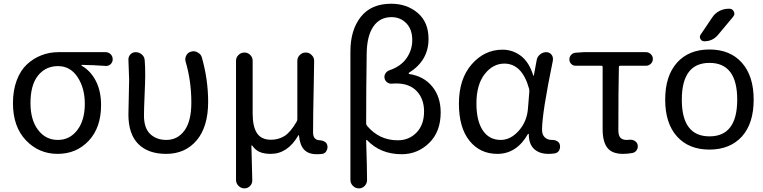

<svg xmlns="http://www.w3.org/2000/svg" viewBox="-20 -828 4171 1049"><path d="M294.9 12.7Q192.4 12.7 121.6 -61.5Q50.8 -135.7 50.8 -264.6Q50.8 -334 71.3 -388.7Q91.8 -443.4 127 -476.1Q162.1 -508.8 206.1 -525.9Q250 -543 298.8 -543H556.6Q573.2 -543 584.5 -531.7Q595.7 -520.5 595.7 -503.9Q595.7 -488.3 584.5 -477.5Q573.2 -466.8 557.6 -467.8Q489.3 -472.7 426.8 -473.6Q424.8 -473.6 424.8 -471.7Q424.8 -469.7 426.8 -468.8Q476.6 -439.5 504.4 -384.3Q532.2 -329.1 532.2 -253.9Q532.2 -130.9 464.8 -59.1Q397.5 12.7 294.9 12.7ZM295.9 -63.5Q361.3 -63.5 402.3 -117.2Q443.4 -170.9 443.4 -260.7Q443.4 -346.7 403.8 -406.7Q364.3 -466.8 296.9 -466.8Q229.5 -466.8 188 -415.5Q146.5 -364.3 146.5 -264.6Q146.5 -172.9 188 -118.2Q229.5 -63.5 295.9 -63.5Z M887.7 12.7Q789.1 12.7 735.4 -41.5Q681.6 -95.7 681.6 -202.1Q681.6 -234.4 683.6 -298.3Q685.5 -362.3 685.5 -393.6L681.6 -502.9Q681.6 -518.6 691.4 -529.3Q703.1 -543 720.7 -543Q740.2 -543 754.9 -530.3Q769.5 -517.6 770.5 -499Q773.4 -468.8 773.4 -416Q773.4 -386.7 770 -308.6Q766.6 -230.5 766.6 -196.3Q766.6 -127.9 800.8 -95.7Q835 -63.5 888.7 -63.5Q950.2 -63.5 987.8 -114.7Q1025.4 -166 1025.4 -267.6Q1025.4 -385.7 994.1 -491.2Q992.2 -498 992.2 -503.9Q992.2 -515.6 998 -525.4Q1006.8 -542 1024.4 -545.9Q1031.2 -547.9 1037.1 -547.9Q1049.8 -547.9 1060.5 -541Q1078.1 -532.2 1083 -513.7Q1117.2 -392.6 1117.2 -271.5Q1117.2 -135.7 1054.7 -61.5Q992.2 12.7 887.7 12.7Z M1315.4 201.2Q1296.9 201.2 1283.2 187.5Q1269.5 173.8 1269.5 155.3V-496.1Q1269.5 -514.6 1283.2 -527.8Q1296.9 -541 1315.4 -541Q1334 -541 1347.2 -527.8Q1360.4 -514.6 1360.4 -496.1V-208Q1360.4 -135.7 1384.3 -100.1Q1408.2 -64.5 1460.9 -64.5Q1501 -64.5 1533.7 -84.5Q1566.4 -104.5 1600.6 -163.1Q1604.5 -168.9 1604.5 -176.8V-495.1Q1604.5 -514.6 1618.2 -527.8Q1631.8 -541 1650.9 -541Q1669.9 -541 1682.6 -527.3Q1696.3 -514.6 1696.3 -496.1Q1696.3 -492.2 1694.3 -372.1Q1692.4 -276.4 1691.4 -216.8Q1690.4 -157.2 1690.4 -104.5Q1690.4 -62.5 1728.5 -61.5Q1743.2 -60.5 1754.9 -53.2Q1766.6 -45.9 1768.6 -32.2Q1769.5 -28.3 1769.5 -24.4Q1769.5 -13.7 1763.7 -3.9Q1756.8 9.8 1741.2 12.7Q1727.5 14.6 1710.9 14.6Q1665 14.6 1641.6 -10.3Q1618.2 -35.2 1613.3 -88.9Q1612.3 -89.8 1611.3 -89.8Q1610.4 -89.8 1610.4 -88.9Q1551.8 12.7 1459 12.7Q1424.8 12.7 1400.4 2.9Q1376 -6.8 1357.4 -33.2Q1356.4 -34.2 1355 -33.7Q1353.5 -33.2 1353.5 -32.2L1358.4 158.2Q1358.4 174.8 1346.7 187.5Q1334 201.2 1315.4 201.2Z M1894.5 155.3V-546.9Q1894.5 -664.1 1951.2 -735.8Q2007.8 -807.6 2117.2 -807.6Q2203.1 -807.6 2262.2 -757.3Q2321.3 -707 2321.3 -615.2Q2321.3 -497.1 2214.8 -430.7Q2212.9 -428.7 2212.9 -426.3Q2212.9 -423.8 2214.8 -423.8Q2294.9 -412.1 2341.3 -355.5Q2387.7 -298.8 2387.7 -213.9Q2387.7 -108.4 2324.7 -46.9Q2261.7 14.6 2174.8 14.6Q2058.6 14.6 1985.4 -62.5Q1984.4 -64.5 1982.4 -63.5Q1980.5 -62.5 1980.5 -60.5Q1985.4 91.8 1985.4 156.2Q1985.4 173.8 1972.7 187.5Q1960 201.2 1940.9 201.2Q1921.9 201.2 1908.2 187.5Q1894.5 173.8 1894.5 155.3ZM2153.3 -61.5Q2214.8 -61.5 2255.9 -104Q2296.9 -146.5 2296.9 -218.8Q2296.9 -287.1 2257.3 -329.6Q2217.8 -372.1 2143.6 -372.1Q2133.8 -372.1 2123 -371.1Q2108.4 -369.1 2096.2 -377.4Q2084 -385.7 2081.1 -399.9Q2078.1 -414.1 2085.9 -426.8Q2093.8 -439.5 2108.4 -444.3Q2170.9 -465.8 2201.7 -510.7Q2232.4 -555.7 2232.4 -608.4Q2232.4 -668 2199.7 -701.2Q2167 -734.4 2119.1 -734.4Q2054.7 -734.4 2019.5 -682.6Q1984.4 -630.9 1983.4 -534.2Q1980.5 -344.7 1980.5 -153.3Q1980.5 -146.5 1985.4 -140.6Q2051.8 -61.5 2153.3 -61.5Z M2697.3 12.7Q2602.5 12.7 2544.9 -59.1Q2487.3 -130.9 2487.3 -261.7Q2487.3 -396.5 2557.1 -476.6Q2627 -556.6 2725.6 -556.6Q2781.2 -556.6 2826.2 -522.5Q2871.1 -488.3 2893.6 -415Q2893.6 -414.1 2895 -414.1Q2896.5 -414.1 2896.5 -415L2912.1 -499Q2915 -517.6 2930.2 -530.3Q2945.3 -543 2964.8 -543Q2982.4 -543 2993.2 -529.3Q3001 -519.5 3001 -506.8Q3001 -502.9 3001 -499Q2941.4 -210 2941.4 -119.1Q2941.4 -91.8 2956.5 -77.6Q2971.7 -63.5 2995.1 -63.5Q2997.1 -63.5 2998 -63.5Q3012.7 -63.5 3024.9 -56.2Q3037.1 -48.8 3039.1 -35.2Q3040 -31.2 3040 -26.4Q3040 -16.6 3035.2 -6.8Q3027.3 6.8 3012.7 9.8Q2996.1 12.7 2976.6 12.7Q2926.8 12.7 2897.9 -14.2Q2869.1 -41 2869.1 -94.7Q2869.1 -96.7 2867.2 -96.7Q2865.2 -96.7 2864.3 -95.7Q2802.7 12.7 2697.3 12.7ZM2715.8 -63.5Q2769.5 -63.5 2814 -113.3Q2858.4 -163.1 2864.3 -232.4L2872.1 -328.1Q2872.1 -335 2871.1 -341.8Q2833 -480.5 2735.4 -480.5Q2672.9 -480.5 2627.9 -422.9Q2583 -365.2 2583 -262.7Q2583 -168 2617.7 -115.7Q2652.3 -63.5 2715.8 -63.5Z M3383.8 12.7Q3324.2 12.7 3298.3 -20.5Q3272.5 -53.7 3272.5 -122.1V-461.9Q3272.5 -468.8 3265.6 -468.8H3125Q3110.4 -468.8 3100.6 -479Q3090.8 -489.3 3090.8 -503.9Q3090.8 -517.6 3100.6 -528.3Q3110.4 -539.1 3125 -540L3168.9 -543H3509.8Q3524.4 -543 3535.6 -532.2Q3546.9 -521.5 3546.9 -505.9Q3546.9 -490.2 3535.6 -479.5Q3524.4 -468.8 3509.8 -468.8H3369.1Q3361.3 -468.8 3361.3 -461.9Q3358.4 -340.8 3358.4 -116.2Q3358.4 -87.9 3369.6 -75.7Q3380.9 -63.5 3403.3 -63.5Q3412.1 -63.5 3421.9 -64.5Q3436.5 -65.4 3448.7 -57.6Q3460.9 -49.8 3463.9 -36.1Q3466.8 -20.5 3458.5 -7.8Q3450.2 4.9 3435.5 7.8Q3409.2 12.7 3383.8 12.7Z M3705.1 -283.2Q3705.1 -83 3856.4 -83Q4007.8 -83 4007.8 -283.7Q4007.8 -484.4 3856.4 -484.4Q3705.1 -484.4 3705.1 -283.2ZM4034.2 -83Q3968.8 -10.7 3856 -10.7Q3743.2 -10.7 3678.7 -82.5Q3614.3 -154.3 3614.3 -283.7Q3614.3 -413.1 3678.7 -485.4Q3743.2 -557.6 3856 -557.6Q3968.8 -557.6 4033.2 -485.4Q4097.7 -413.1 4097.7 -283.7Q4097.7 -154.3 4034.2 -83ZM3871.1 -732.4Q3885.7 -754.9 3909.7 -767.6Q3933.6 -780.3 3960.9 -780.3H3964.8Q3982.4 -780.3 3989.3 -764.6Q3992.2 -758.8 3992.2 -752.9Q3992.2 -744.1 3985.4 -736.3L3902.3 -636.7Q3873 -602.5 3828.1 -602.5Q3813.5 -602.5 3806.6 -615.2Q3803.7 -621.1 3803.7 -627Q3803.7 -632.8 3808.6 -639.6Z"/></svg>

Font: Gen Jyuu Gothic Regular
Style: Regular
Weight: 400
Designer: [Source Han Sans]
Ryoko NISHIZUKA  (kana & ideographs); Paul D. Hunt (Latin, Greek & Cyrillic); Wenlong ZHANG  (bopomofo
Version: Version 1.002.20150607